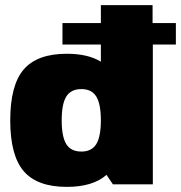

<svg xmlns="http://www.w3.org/2000/svg" viewBox="-20 -720 707 750"><path d="M666 -630H667V-546H577V0H421L396 -37Q343 10 241 10Q125 10 72.5 -51.5Q20 -113 20 -250Q20 -387 72.5 -448.5Q125 -510 241 -510Q324 -510 374 -479V-546H224V-630H374V-700H576V-630ZM298 -128Q338 -128 356 -157Q374 -186 374 -250Q374 -314 356 -343Q338 -372 298 -372Q257 -372 239 -343Q221 -314 221 -250Q221 -186 239 -157Q257 -128 298 -128Z"/></svg>

Font: Fivo Sans Black
Style: Regular
Weight: 900
Designer: Alexander Slobzheninov
Foundry: Alexander Slobzheninov
Version: 1.0